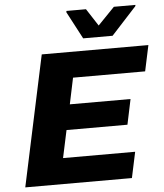

<svg xmlns="http://www.w3.org/2000/svg" viewBox="-60 -956 860 1008"><g transform="rotate(-5 370.5 -452.0)"><path d="M32 0 179 -688H741L712 -552H332L303 -414H623L595 -281H274L243 -136H623L594 0ZM403 -753 327 -897 328 -904H431L490 -813L578 -904H692L690 -897L558 -753Z"/></g></svg>

Font: Saira Expanded
Style: Bold Italic
Weight: 700
Width: 7
Italic angle: -12°
Designer: Hector Gatti with collaboration of the Omnibus-Type team
Foundry: Omnibus-Type
Version: Version 1.101